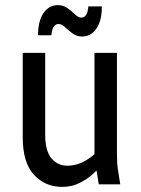

<svg xmlns="http://www.w3.org/2000/svg" viewBox="-20 -722 551 752"><path d="M69 -184V-515H157V-195Q157 -131 181.5 -102Q206 -73 244 -73Q273 -73 299.5 -85Q326 -97 350 -118V-515H438V-122Q438 -101 439 -83.5Q440 -66 444 -44L451 0H367L358 -54Q331 -26 297 -8Q263 10 224 10Q156 10 112.5 -38Q69 -86 69 -184ZM129 -584Q129 -640 150.5 -671Q172 -702 206 -702Q228 -702 244.5 -690Q261 -678 274 -665.5Q287 -653 299 -653Q309 -653 316.5 -662.5Q324 -672 326 -697H379Q379 -641 357.5 -610Q336 -579 302 -579Q280 -579 263.5 -591.5Q247 -604 234 -616Q221 -628 209 -628Q199 -628 191.5 -619Q184 -610 181 -584Z"/></svg>

Font: Radio Canada Condensed
Style: Regular
Weight: 400
Width: 3
Designer: Charles Daoud, Etienne Aubert Bonn, Alexandre Saumier Demers, Jacques Le Bailly
Foundry: Radio-Canada
Version: Version 2.104; ttfautohint (v1.8.4.7-5d5b);gftools[0.9.28.de